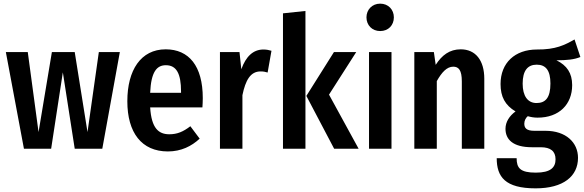

<svg xmlns="http://www.w3.org/2000/svg" viewBox="-20 -814 3197 1051"><path d="M636 -529H521L459 -91L389 -529H264L191 -91L132 -529H12L111 0H260L324 -418L389 0H540Z M1090 -277C1090 -453 1014 -544 887 -544C751 -544 677 -430 677 -260C677 -88 755 15 899 15C972 15 1029 -14 1073 -55L1022 -123C983 -93 950 -79 907 -79C848 -79 809 -112 802 -226H1088C1089 -240 1090 -260 1090 -277ZM971 -306H802C807 -421 838 -457 888 -457C946 -457 971 -411 971 -313Z M1422 -543C1366 -543 1326 -505 1301 -435L1291 -529H1184V0H1307V-293C1324 -375 1351 -423 1406 -423C1422 -423 1432 -421 1445 -417L1466 -536C1453 -540 1439 -543 1422 -543Z M1652 -754 1529 -741V0H1652ZM1930 -529H1808L1657 -289L1809 0H1943L1781 -296Z M2061 -794C2017 -794 1986 -761 1986 -719C1986 -676 2017 -644 2061 -644C2106 -644 2136 -676 2136 -719C2136 -761 2106 -794 2061 -794ZM2123 -529H2000V0H2123Z M2502 -544C2441 -544 2399 -512 2365 -459L2355 -529H2248V0H2371V-370C2398 -418 2426 -449 2461 -449C2491 -449 2508 -430 2508 -368V0H2631V-383C2631 -484 2583 -544 2502 -544Z M3125 -598C3072 -568 3022 -542 2919 -543C2799 -543 2720 -470 2720 -354C2720 -284 2745 -238 2802 -204C2769 -180 2747 -147 2747 -109C2747 -52 2786 -8 2892 -8H2940C2994 -8 3021 14 3021 58C3021 102 2995 131 2913 131C2828 131 2808 106 2808 52H2699C2699 154 2745 217 2912 217C3065 217 3144 150 3144 50C3144 -34 3078 -98 2966 -98H2905C2861 -98 2850 -114 2850 -137C2850 -154 2858 -169 2869 -178C2886 -173 2903 -170 2923 -170C3041 -170 3112 -243 3112 -348C3112 -414 3083 -456 3026 -484C3082 -484 3124 -488 3157 -502ZM2918 -460C2968 -460 2993 -428 2993 -357C2993 -279 2966 -250 2917 -250C2869 -250 2841 -288 2841 -356C2841 -427 2868 -460 2918 -460Z"/></svg>

Font: Fira Sans Condensed Medium
Style: Regular
Weight: 500
Width: 3
Designer: Carrois Corporate & Edenspiekermann AG
Foundry: Carrois Corporate GbR & Edenspiekermann AG
Version: Version 4.202;PS 004.202;hotconv 1.0.88;makeotf.lib2.5.64775